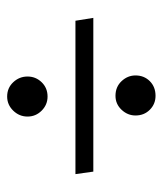

<svg xmlns="http://www.w3.org/2000/svg" viewBox="21 -533 455 537"><g transform="rotate(90 248.5 -264.5)"><path d="M248 -360Q271 -360 287 -377Q303 -394 303 -416Q303 -440 287 -456Q271 -472 248 -472Q223 -472 207 -456Q191 -440 191 -416Q191 -394 207 -377Q223 -360 248 -360ZM460 -298H30L38 -248H467ZM250 -57Q273 -57 289.5 -74Q306 -91 306 -114Q306 -137 289.5 -153.5Q273 -170 250 -170Q226 -170 210 -153.5Q194 -137 194 -114Q194 -91 210 -74Q226 -57 250 -57Z"/></g></svg>

Font: Catamaran Thin Light
Style: Regular
Weight: 300
Version: Version 2.000